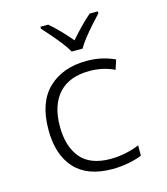

<svg xmlns="http://www.w3.org/2000/svg" viewBox="-115 -854 829 953"><g transform="rotate(-15 300.0 -377.5)"><path d="M345 10Q217 10 152.5 -61Q88 -132 88 -260Q88 -401 162 -471.5Q236 -542 359 -542Q400 -542 435.5 -534Q471 -526 503 -511L487 -462Q455 -477 423.5 -483.5Q392 -490 360 -490Q255 -490 201 -430Q147 -370 147 -262Q147 -159 196 -100Q245 -41 350 -41Q390 -41 429 -49.5Q468 -58 498 -71V-18Q470 -6 429 2Q388 10 345 10ZM300 -606Q288 -628 267 -655Q246 -682 223 -708.5Q200 -735 182 -755V-765H222Q249 -742 277 -713Q305 -684 328 -656Q352 -684 380 -713Q408 -742 435 -765H477V-755Q458 -735 434.5 -708.5Q411 -682 389.5 -655Q368 -628 356 -606Z"/></g></svg>

Font: Noto Sans Mono Light
Style: Regular
Weight: 300
Designer: Monotype Design Team
Foundry: Monotype Imaging Inc.
Version: Version 2.014; ttfautohint (v1.8.4.7-5d5b)